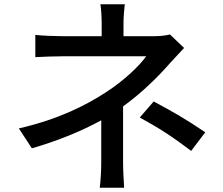

<svg xmlns="http://www.w3.org/2000/svg" viewBox="-20 -828 1040 897"><path d="M873 -123 939 -210C844 -274 791 -304 698 -354L633 -279C723 -230 786 -189 873 -123ZM840 -604 774 -667C755 -662 729 -659 703 -659H557V-718C557 -747 560 -785 563 -808H449C453 -785 455 -748 455 -718V-659H269C235 -659 179 -661 145 -665V-561C176 -563 235 -565 271 -565C315 -565 613 -565 663 -565C631 -520 559 -451 475 -397C386 -339 259 -272 68 -228L129 -135C252 -171 360 -215 453 -266V-69C453 -32 450 20 446 49H560C558 18 555 -32 555 -69V-331C643 -394 724 -475 775 -534C793 -554 819 -582 840 -604Z"/></svg>

Font: Noto Sans TC Medium
Style: Regular
Weight: 500
Designer: Ryoko NISHIZUKA 西塚涼子 (kana, bopomofo & ideographs); Paul D. Hunt (Latin, Greek & Cyrillic); Sandoll Communications 산돌커뮤니
Foundry: Adobe
Version: Version 2.004;hotconv 1.0.118;makeotfexe 2.5.65603